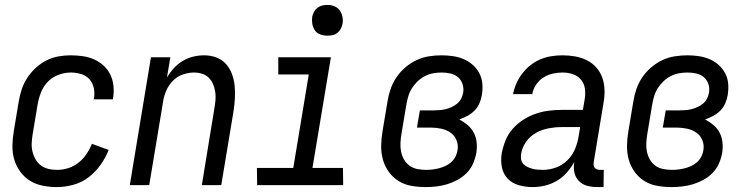

<svg xmlns="http://www.w3.org/2000/svg" viewBox="-20 -753 3040 781"><path d="M212 8Q183 8 154.5 2.5Q126 -3 102.5 -17.5Q79 -32 62.5 -54.5Q46 -77 38 -104Q30 -131 30.5 -160.5Q31 -190 36 -219L56 -339Q60 -364 68 -388.5Q76 -413 90.5 -435.5Q105 -458 125 -476.5Q145 -495 168.5 -507Q192 -519 217 -523.5Q242 -528 267 -528Q292 -528 316.5 -524.5Q341 -521 362.5 -511.5Q384 -502 401.5 -486Q419 -470 429 -449Q439 -428 441.5 -403.5Q444 -379 440 -354L439 -349H361L362 -352Q366 -374 361.5 -395Q357 -416 343.5 -431Q330 -446 309.5 -452Q289 -458 268 -458Q243 -458 217.5 -448.5Q192 -439 174 -420Q156 -401 146.5 -376.5Q137 -352 133 -328L113 -208Q110 -190 109 -172Q108 -154 112 -137Q116 -120 124.5 -105Q133 -90 146.5 -80Q160 -70 177 -66Q194 -62 213 -62Q235 -62 257.5 -69Q280 -76 299 -91Q318 -106 331.5 -126Q345 -146 354 -168L422 -143Q410 -112 389 -82.5Q368 -53 340.5 -32Q313 -11 279 -1.5Q245 8 212 8Z M508 0 594 -520H673L659 -438Q671 -458 687 -475.5Q703 -493 723 -505Q743 -517 765.5 -522.5Q788 -528 810 -528Q836 -528 859.5 -519.5Q883 -511 899 -493Q915 -475 923.5 -452Q932 -429 934.5 -404Q937 -379 935.5 -353Q934 -327 930 -301L880 0H801L852 -312Q855 -329 856.5 -346Q858 -363 855.5 -379.5Q853 -396 846.5 -411Q840 -426 829 -437Q818 -448 802 -453Q786 -458 769 -458Q746 -458 722.5 -449.5Q699 -441 682 -423Q665 -405 655.5 -382.5Q646 -360 643 -337L587 0Z M1026 0 1025 -70H1173L1236 -450H1112V-520H1326L1251 -70H1375L1376 0ZM1311 -608Q1296 -608 1282.5 -613Q1269 -618 1261 -629.5Q1253 -641 1250.5 -655.5Q1248 -670 1250 -685Q1252 -695 1257.5 -705Q1263 -715 1271.5 -721.5Q1280 -728 1290.5 -730.5Q1301 -733 1312 -733Q1327 -733 1340.5 -727.5Q1354 -722 1362 -710.5Q1370 -699 1373 -684.5Q1376 -670 1373 -655Q1371 -645 1365.5 -635Q1360 -625 1351.5 -618.5Q1343 -612 1332.5 -610Q1322 -608 1311 -608Z M1712 8Q1682 8 1653.5 3Q1625 -2 1601.5 -16.5Q1578 -31 1561.5 -54Q1545 -77 1537.5 -104Q1530 -131 1530.5 -160.5Q1531 -190 1536 -219L1556 -339Q1560 -365 1568.5 -390Q1577 -415 1592 -437.5Q1607 -460 1628.5 -478.5Q1650 -497 1674.5 -508.5Q1699 -520 1725 -524Q1751 -528 1776 -528Q1800 -528 1823 -524.5Q1846 -521 1866 -512.5Q1886 -504 1902.5 -489.5Q1919 -475 1929.5 -455.5Q1940 -436 1942 -413Q1944 -390 1940 -366Q1937 -349 1930 -332.5Q1923 -316 1910 -303Q1897 -290 1881 -281.5Q1865 -273 1848 -267Q1866 -258 1882 -244.5Q1898 -231 1907.5 -212.5Q1917 -194 1919 -172Q1921 -150 1917 -128Q1913 -107 1903.5 -86Q1894 -65 1877.5 -48.5Q1861 -32 1840.5 -21Q1820 -10 1798.5 -3.5Q1777 3 1755 5.5Q1733 8 1712 8ZM1713 -62Q1726 -62 1739 -63.5Q1752 -65 1765.5 -68.5Q1779 -72 1792 -78Q1805 -84 1815.5 -93.5Q1826 -103 1832.5 -115.5Q1839 -128 1841 -141Q1845 -163 1837 -182.5Q1829 -202 1812.5 -213.5Q1796 -225 1775 -229.5Q1754 -234 1732 -234H1676L1688 -304H1744Q1756 -304 1768.5 -305Q1781 -306 1793 -309Q1805 -312 1817 -317.5Q1829 -323 1839.5 -331.5Q1850 -340 1856 -352Q1862 -364 1864 -376Q1867 -394 1861.5 -411Q1856 -428 1843 -439Q1830 -450 1812.5 -454Q1795 -458 1777 -458Q1760 -458 1742.5 -455Q1725 -452 1708.5 -443.5Q1692 -435 1678.5 -422Q1665 -409 1655.5 -394Q1646 -379 1641 -362Q1636 -345 1633 -328L1613 -208Q1610 -190 1609 -171.5Q1608 -153 1611.5 -136Q1615 -119 1623.5 -104Q1632 -89 1646 -79Q1660 -69 1677.5 -65.5Q1695 -62 1713 -62Z M2147 8Q2118 8 2091 0.5Q2064 -7 2045.5 -26Q2027 -45 2021.5 -73Q2016 -101 2021 -130Q2026 -156 2036.5 -182Q2047 -208 2065.5 -229Q2084 -250 2108 -265.5Q2132 -281 2158 -290Q2184 -299 2210.5 -302.5Q2237 -306 2263 -306H2351L2358 -347Q2362 -369 2359.5 -390.5Q2357 -412 2344 -428Q2331 -444 2311 -451Q2291 -458 2268 -458Q2249 -458 2228.5 -453.5Q2208 -449 2190 -437.5Q2172 -426 2160 -407.5Q2148 -389 2145 -370H2067Q2071 -392 2080.5 -413.5Q2090 -435 2104.5 -454Q2119 -473 2138 -488Q2157 -503 2179 -512Q2201 -521 2223.5 -524.5Q2246 -528 2268 -528Q2294 -528 2319.5 -523.5Q2345 -519 2367 -508Q2389 -497 2405.5 -478.5Q2422 -460 2430 -437Q2438 -414 2439 -388Q2440 -362 2435 -335L2395 -93Q2394 -86 2395 -80Q2396 -74 2399.5 -70Q2403 -66 2408.5 -64Q2414 -62 2421 -62H2436L2435 8H2409Q2387 8 2367.5 2.5Q2348 -3 2334.5 -17Q2321 -31 2316.5 -51Q2312 -71 2316 -93V-94Q2303 -71 2285.5 -51Q2268 -31 2245 -17.5Q2222 -4 2197 2Q2172 8 2147 8ZM2188 -62Q2215 -62 2241.5 -71.5Q2268 -81 2288.5 -101.5Q2309 -122 2319.5 -148Q2330 -174 2334 -200L2340 -236H2263Q2238 -236 2211.5 -231Q2185 -226 2161 -213Q2137 -200 2120.5 -177Q2104 -154 2100 -128Q2098 -117 2099.5 -106Q2101 -95 2108 -87Q2115 -79 2124.5 -74.5Q2134 -70 2144 -67Q2154 -64 2165.5 -63Q2177 -62 2188 -62Z M2712 8Q2682 8 2653.5 3Q2625 -2 2601.5 -16.5Q2578 -31 2561.5 -54Q2545 -77 2537.5 -104Q2530 -131 2530.5 -160.5Q2531 -190 2536 -219L2556 -339Q2560 -365 2568.5 -390Q2577 -415 2592 -437.5Q2607 -460 2628.5 -478.5Q2650 -497 2674.5 -508.5Q2699 -520 2725 -524Q2751 -528 2776 -528Q2800 -528 2823 -524.5Q2846 -521 2866 -512.5Q2886 -504 2902.5 -489.5Q2919 -475 2929.5 -455.5Q2940 -436 2942 -413Q2944 -390 2940 -366Q2937 -349 2930 -332.5Q2923 -316 2910 -303Q2897 -290 2881 -281.5Q2865 -273 2848 -267Q2866 -258 2882 -244.5Q2898 -231 2907.5 -212.5Q2917 -194 2919 -172Q2921 -150 2917 -128Q2913 -107 2903.5 -86Q2894 -65 2877.5 -48.5Q2861 -32 2840.5 -21Q2820 -10 2798.5 -3.5Q2777 3 2755 5.5Q2733 8 2712 8ZM2713 -62Q2726 -62 2739 -63.5Q2752 -65 2765.5 -68.5Q2779 -72 2792 -78Q2805 -84 2815.5 -93.5Q2826 -103 2832.5 -115.5Q2839 -128 2841 -141Q2845 -163 2837 -182.5Q2829 -202 2812.5 -213.5Q2796 -225 2775 -229.5Q2754 -234 2732 -234H2676L2688 -304H2744Q2756 -304 2768.5 -305Q2781 -306 2793 -309Q2805 -312 2817 -317.5Q2829 -323 2839.5 -331.5Q2850 -340 2856 -352Q2862 -364 2864 -376Q2867 -394 2861.5 -411Q2856 -428 2843 -439Q2830 -450 2812.5 -454Q2795 -458 2777 -458Q2760 -458 2742.5 -455Q2725 -452 2708.5 -443.5Q2692 -435 2678.5 -422Q2665 -409 2655.5 -394Q2646 -379 2641 -362Q2636 -345 2633 -328L2613 -208Q2610 -190 2609 -171.5Q2608 -153 2611.5 -136Q2615 -119 2623.5 -104Q2632 -89 2646 -79Q2660 -69 2677.5 -65.5Q2695 -62 2713 -62Z"/></svg>

Font: Iosevka SS18
Style: Italic
Weight: 400
Italic angle: -9°
Monospace: yes
Designer: Belleve Invis
Foundry: Belleve Invis
Version: Version 25.1.1; ttfautohint (v1.8.4)